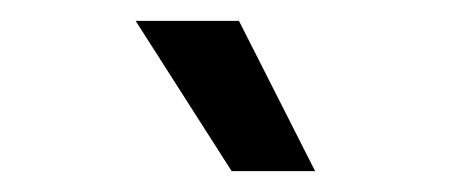

<svg xmlns="http://www.w3.org/2000/svg" viewBox="-20 -804 432 184"><path d="M110 -784H209L282 -640H202Z"/></svg>

Font: Eudoxus Sans Medium
Style: Regular
Weight: 500
Designer: Stijn de Vries
Foundry: tokotype
Version: Version 2.005